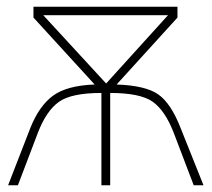

<svg xmlns="http://www.w3.org/2000/svg" viewBox="-20 -548 626 568"><path d="M477 -503 294 -301 108 -503ZM505 -528H79V-496L260 -298Q178 -295 137 -265Q96 -235 70 -170L4 0H33L92 -155Q117 -220 154 -246.5Q191 -273 280 -273V0H306V-273Q394 -273 431 -247.5Q468 -222 494 -155L553 0H582L514 -170Q486 -242 448.5 -268.5Q411 -295 325 -298L505 -496Z"/></svg>

Font: Noto Sans UI Thin
Style: Regular
Weight: 250
Designer: Monotype Design Team
Foundry: Monotype Imaging Inc.
Version: Version 1.901